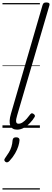

<svg xmlns="http://www.w3.org/2000/svg" viewBox="-20 -1035 422 1555"><path d="M118 15Q77 15 63.5 -18Q50 -51 69 -115L325 -995Q329 -1006 335 -1010.5Q341 -1015 355 -1015Q371 -1015 377.5 -1009Q384 -1003 380 -991L119 -101Q109 -69 110.5 -51Q112 -33 130 -33Q147 -33 164 -44.5Q181 -56 196.5 -73.5Q212 -91 225 -109Q232 -117 237.5 -117.5Q243 -118 251 -113Q261 -106 262.5 -99.5Q264 -93 260 -87Q245 -62 222.5 -38.5Q200 -15 173.5 0Q147 15 118 15ZM24 276Q16 269 15 262Q14 255 21 246Q39 221 52 199.5Q65 178 72.5 154Q80 130 82 100Q84 87 91 82Q98 77 111 77Q125 77 132 83.5Q139 90 138 101Q137 121 128.5 148.5Q120 176 102.5 207Q85 238 57 268Q50 276 41.5 279Q33 282 24 276ZM0 490H303V500H0ZM0 -20H303V0H0ZM0 -505H303V-500H0ZM0 -1010H303V-1000H0Z"/></svg>

Font: Playwrite AU NSW Guides
Style: Regular
Weight: 400
Designer: Veronika Burian, José Scaglione
Foundry: TypeTogether
Version: Version 1.003